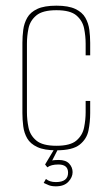

<svg xmlns="http://www.w3.org/2000/svg" viewBox="-20 -523 385 677"><path d="M179 7Q136 7 111.5 -4.5Q87 -16 76 -35Q65 -54 62 -77.5Q59 -101 59 -124V-372Q59 -395 62 -418Q65 -441 76 -460.5Q87 -480 111.5 -491.5Q136 -503 179 -503Q221 -503 245.5 -491.5Q270 -480 281 -460.5Q292 -441 295 -418Q298 -395 298 -372V-328H282V-369Q282 -396 276.5 -423Q271 -450 249.5 -468.5Q228 -487 179 -487Q130 -487 108 -468.5Q86 -450 80.5 -423Q75 -396 75 -369V-127Q75 -101 80.5 -73.5Q86 -46 108 -27.5Q130 -9 179 -9Q228 -9 249.5 -27.5Q271 -46 276.5 -73.5Q282 -101 282 -127V-167H298V-124Q298 -93 292 -63Q286 -33 261 -13Q236 7 179 7ZM177 134Q162 134 152 130Q142 126 134 122L142 108Q155 119 177 119Q220 119 220 86Q220 57 186 57Q160 57 147 67L139 57L173 0H186L164 43Q166 42 174 41.5Q182 41 187 41Q212 41 224 54Q236 67 236 84Q236 102 221 118Q206 134 177 134Z"/></svg>

Font: Alumni Sans Pinstripe
Style: Regular
Weight: 400
Designer: Robert E. Leuschke
Foundry: Robert E. Leuschke
Version: Version 1.010; ttfautohint (v1.8.4.7-5d5b)